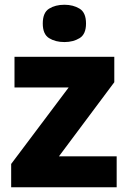

<svg xmlns="http://www.w3.org/2000/svg" viewBox="-20 -788 539 808"><path d="M471 0H27V-98L269 -420H41V-549H461V-442L228 -130H471ZM251 -768Q288 -768 315 -751.5Q342 -735 342 -689Q342 -644 315 -627.5Q288 -611 251 -611Q213 -611 186.5 -627.5Q160 -644 160 -689Q160 -735 186.5 -751.5Q213 -768 251 -768Z"/></svg>

Font: Noto Sans Lao Looped ExtraBold
Style: Regular
Weight: 800
Designer: Mark Frömberg, Ben Mitchell
Foundry: The Fontpad Ltd
Version: Version 1.002; ttfautohint (v1.8.4.7-5d5b)